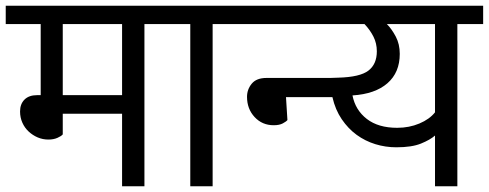

<svg xmlns="http://www.w3.org/2000/svg" viewBox="-30 -650 1706 670"><path d="M189 -566V-318H396V-566ZM189 -181Q184 -175 170.5 -169Q157 -163 139 -163Q119 -163 101.5 -170.5Q84 -178 70 -191Q56 -204 48 -222Q40 -240 40 -261Q40 -287 55.5 -302.5Q71 -318 100 -318H112V-566H-10V-630H564V-566H474V0H396V-253H189Z M634 -566H544V-630H802V-566H712V0H634Z M1566 -566V0H1488V-177Q1471 -162 1439 -149Q1407 -136 1353 -136Q1315 -136 1279.5 -147Q1244 -158 1214.5 -179.5Q1185 -201 1162.5 -234Q1140 -267 1130 -311H968L973 -231Q969 -226 957 -219.5Q945 -213 925 -213Q885 -213 858.5 -241.5Q832 -270 832 -312Q832 -338 848.5 -358Q865 -378 900 -378H1122L1151 -379Q1226 -381 1255.5 -403.5Q1285 -426 1285 -471Q1285 -499 1273 -522.5Q1261 -546 1242 -566H782V-630H1656V-566ZM1488 -566H1320Q1337 -549 1351 -522.5Q1365 -496 1365 -462Q1365 -397 1322 -359.5Q1279 -322 1200 -317Q1210 -266 1250 -235Q1290 -204 1356 -204Q1398 -204 1433.5 -219Q1469 -234 1488 -258Z"/></svg>

Font: Mukta
Style: Regular
Weight: 400
Designer: Girish Dalvi and Yashodeep Gholap
Foundry: Ek Type
Version: Version 2.538;PS 1.001;hotconv 16.6.51;makeotf.lib2.5.65220;